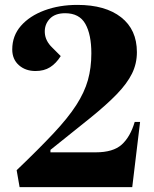

<svg xmlns="http://www.w3.org/2000/svg" viewBox="-20 -764 627 784"><path d="M30 -562Q30 -618 65.5 -658.5Q101 -699 161.5 -721.5Q222 -744 296 -744Q410 -744 474.5 -693.5Q539 -643 539 -551Q539 -504 519 -463.5Q499 -423 457 -379.5Q415 -336 347.5 -281.5Q280 -227 186 -152V-142H371Q442 -142 477 -173.5Q512 -205 530 -266H552L520 0H60L48 -69Q139 -156 198.5 -219.5Q258 -283 291.5 -335Q325 -387 339 -437Q353 -487 353 -546Q353 -623 328.5 -666.5Q304 -710 246 -710Q204 -710 182.5 -686.5Q161 -663 163 -630Q165 -597 193 -570L228 -535Q209 -505 184.5 -489.5Q160 -474 125 -474Q84 -474 57 -498Q30 -522 30 -562Z"/></svg>

Font: Literata 72pt ExtraBold
Style: Italic
Weight: 800
Italic angle: -2°
Designer: Latin by Veronika Burian and Jose Scaglione. Greek by Irene Vlachou. Cyrillic by Vera Evstafieva
Foundry: TypeTogether
Version: Version 3.002